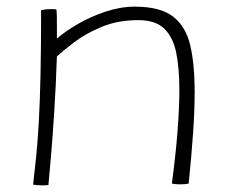

<svg xmlns="http://www.w3.org/2000/svg" viewBox="-20 -550 705 577"><path d="M125.5 6Q121.5 6.5 116.8 6.8Q112 7 107.5 7Q100.5 7 93 6.5Q85.5 6 79.5 5Q84.5 -37 89 -82.5Q93.5 -128 96.8 -186.8Q100 -245.5 101.8 -326.2Q103.5 -407 103.5 -519.5Q109 -520.5 116 -521.5Q123 -522.5 132 -522.5Q136 -522.5 141 -522.5Q146 -522.5 149.5 -521.5Q150.5 -515.5 150.8 -500Q151 -484.5 151 -466.2Q151 -448 151 -434Q175.5 -455.5 213.8 -477.8Q252 -500 297 -515Q342 -530 385.5 -530Q461.5 -530 500 -500.2Q538.5 -470.5 551.8 -413.5Q565 -356.5 565 -274.5Q565 -219 560.2 -149.8Q555.5 -80.5 547 1.5Q538.5 4 521.5 4Q515.5 4 509.2 3.5Q503 3 496.5 1.5Q508 -84.5 513.5 -155Q519 -225.5 519 -281Q519 -343.5 509.8 -390.5Q500.5 -437.5 474 -463.5Q447.5 -489.5 396 -489.5Q334.5 -489.5 286.2 -469.5Q238 -449.5 204 -423.8Q170 -398 151 -380.5Q148 -291 143 -213.8Q138 -136.5 133.2 -79.5Q128.5 -22.5 125.5 6Z"/></svg>

Font: Grandstander Thin
Style: Regular
Weight: 100
Designer: Tyler Finck
Foundry: Etcetera Type Co
Version: Version 1.200; ttfautohint (v1.8.3)